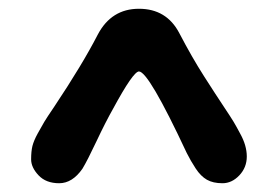

<svg xmlns="http://www.w3.org/2000/svg" viewBox="-20 -781 631 438"><path d="M528 -476Q543 -449 543 -424Q543 -399 526 -381Q509 -363 487.5 -363Q466 -363 452 -371Q438 -379 426.5 -396.5Q415 -414 406 -432Q319 -618 297 -618Q284 -618 238 -533Q221 -503 200 -458.5Q179 -414 168 -396Q145 -363 115 -363Q85 -363 68 -381Q51 -399 51 -417.5Q51 -436 54 -448Q57 -460 66 -476.5Q75 -493 81 -503Q87 -513 104 -538Q168 -634 203 -702Q234 -761 297 -761Q360 -761 389 -705.5Q418 -650 445.5 -607Q473 -564 490 -538.5Q507 -513 513 -503Q519 -493 528 -476Z"/></svg>

Font: Delius Unicase
Style: Bold
Weight: 700
Designer: Natalia Raices
Foundry: Natalia Raices
Version: Version 1.001